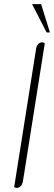

<svg xmlns="http://www.w3.org/2000/svg" viewBox="-20 -910 263 934"><path d="M49 0 155 -669Q157 -686 165 -695Q173 -704 186 -704Q191 -704 198 -700L92 -31Q86 4 61 4Q56 4 49 0ZM136 -890H180L223 -752H207Z"/></svg>

Font: Thasadith
Style: Italic
Weight: 400
Italic angle: -9°
Designer: Cadson Demak Co.,Ltd.
Foundry: Cadson Demak Co.,Ltd.
Version: Version 1.000; ttfautohint (v1.6)